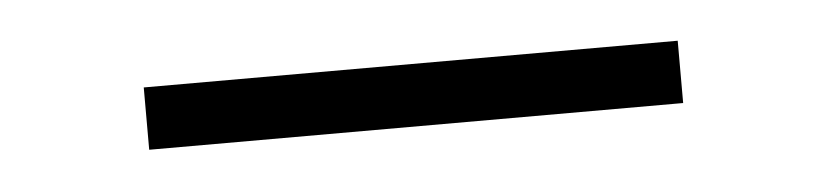

<svg xmlns="http://www.w3.org/2000/svg" viewBox="-23 -347 567 132"><g transform="rotate(-5 261.0 -281.5)"><path d="M445.5 -303V-260H77V-303Z"/></g></svg>

Font: Merriweather 144pt SemiBold
Style: Regular
Weight: 600
Version: Version 2.100